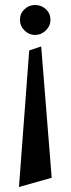

<svg xmlns="http://www.w3.org/2000/svg" viewBox="-20 -528 283 769"><path d="M120 -388Q145 -388 163.5 -406Q182 -424 182 -449Q182 -474 164 -491Q146 -508 120 -508Q96 -508 78 -491Q60 -474 60 -449Q60 -424 78 -406Q96 -388 120 -388ZM145 -342 97 -326 56 221 187 184Z"/></svg>

Font: Amita
Style: Regular
Weight: 400
Designer: Eduardo Rodriguez Tunni, Modular Infotech, Brian J. Bonislawsky
Foundry: Eduardo Rodriguez Tunni, Modular Infotech, Brian J. Bonislawsky
Version: Version 1.004